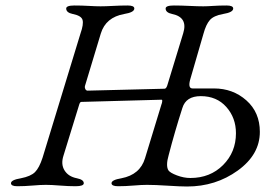

<svg xmlns="http://www.w3.org/2000/svg" viewBox="-20 -673 997 699"><path d="M711 -323Q657 -323 644 -280Q616 -193 594 -108Q583 -70 593 -53Q599 -44 624 -34.5Q649 -25 673 -25Q745 -25 792 -72Q839 -119 839 -188Q839 -244 804 -283.5Q769 -323 711 -323ZM515 0Q496 0 466 2.5Q436 5 410 5Q386 5 386 -6Q386 -18 422 -24Q490 -37 508 -97L566 -287Q566 -288 567.5 -292Q569 -296 569.5 -298Q570 -300 570.5 -303.5Q571 -307 570.5 -308.5Q570 -310 568 -310L276 -302Q271 -302 268 -291L211 -106Q201 -75 215 -52.5Q229 -30 260 -24Q285 -19 285 -6Q285 5 255 5Q229 5 198 2.5Q167 0 147 0Q128 0 98.5 2.5Q69 5 43 5Q20 5 20 -6Q20 -18 56 -24Q92 -31 107.5 -46.5Q123 -62 135 -99L273 -551Q285 -585 280.5 -600.5Q276 -616 245 -622Q221 -627 221 -642Q221 -653 251 -653Q278 -653 303.5 -651.5Q329 -650 346 -650Q364 -650 391.5 -651.5Q419 -653 445 -653Q469 -653 469 -642Q469 -628 432 -622Q365 -610 347 -551L289 -359Q288 -353 291 -348Q294 -343 299 -343L579 -350Q585 -350 589 -362L647 -552Q665 -610 607 -622Q583 -627 583 -642Q583 -653 613 -653Q639 -653 669.5 -651.5Q700 -650 720 -650Q734 -650 756 -651.5Q778 -653 805 -653Q829 -653 829 -642Q829 -628 792 -622Q758 -616 744 -600Q730 -584 721 -551L672 -382Q664 -351 681 -351H759Q828 -351 877 -307.5Q926 -264 926 -193Q926 -110 845.5 -52Q765 6 661 6Q637 6 590.5 3Q544 0 515 0Z"/></svg>

Font: EB Garamond 12
Style: Italic
Weight: 400
Italic angle: -17°
Version: Version 0.016; ttfautohint (v1.8.4)